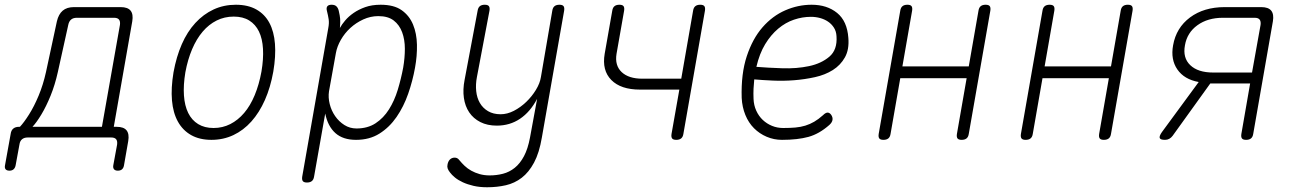

<svg xmlns="http://www.w3.org/2000/svg" viewBox="-74 -580 5494 810"><path d="M-34 140Q-45 140 -50 134.5Q-55 129 -53 118L-29 -15Q-27 -30 -18 -37.5Q-9 -45 6 -45H10Q27 -63 48.5 -97Q70 -131 89 -176.5Q108 -222 120 -276L166 -490Q173 -520 190.5 -535Q208 -550 238 -550H435Q465 -550 477 -535Q489 -520 484 -490L406 -45H418Q448 -45 460 -30Q472 -15 467 15L449 118Q447 129 440.5 134.5Q434 140 423 140Q412 140 407 134Q402 128 404 117L420 30Q422 15 416 7.5Q410 0 395 0H43Q28 0 19 7.5Q10 15 8 30L-8 117Q-10 128 -16.5 134Q-23 140 -34 140ZM432 -475Q434 -490 428 -497.5Q422 -505 407 -505H250Q235 -505 226 -497.5Q217 -490 214 -475L170 -276Q158 -222 139.5 -176.5Q121 -131 100.5 -97Q80 -63 63 -45H356Z M818 10Q768 10 732.5 -10Q697 -30 676.5 -67Q656 -104 651.5 -156.5Q647 -209 658 -275Q670 -341 693 -393.5Q716 -446 750 -483Q784 -520 827 -540Q870 -560 921 -560Q972 -560 1007.5 -540Q1043 -520 1062.5 -483.5Q1082 -447 1086 -395Q1090 -343 1079 -278Q1067 -211 1043.5 -158Q1020 -105 986.5 -67.5Q953 -30 910.5 -10Q868 10 818 10ZM827 -40Q865 -40 897.5 -56.5Q930 -73 956 -103.5Q982 -134 1000.5 -178.5Q1019 -223 1029 -278Q1038 -331 1035.5 -374Q1033 -417 1018.5 -447Q1004 -477 977.5 -493.5Q951 -510 912 -510Q873 -510 840 -493.5Q807 -477 781 -446.5Q755 -416 736.5 -372.5Q718 -329 708 -275Q699 -221 702 -177.5Q705 -134 720 -103.5Q735 -73 762 -56.5Q789 -40 827 -40Z M1360 -462Q1368 -477 1382.5 -494Q1397 -511 1418 -525.5Q1439 -540 1467 -550Q1495 -560 1532 -560Q1588 -560 1620.5 -537Q1653 -514 1668.5 -476.5Q1684 -439 1685 -391.5Q1686 -344 1677 -295Q1667 -239 1648 -184.5Q1629 -130 1599 -86.5Q1569 -43 1527 -16.5Q1485 10 1428 10Q1373 10 1341 -18.5Q1309 -47 1298 -101L1251 165Q1249 178 1241.5 184Q1234 190 1221 190Q1208 190 1203.5 184Q1199 178 1201 165L1311 -462Q1315 -483 1312.5 -499Q1310 -515 1305 -535Q1302 -547 1307 -553.5Q1312 -560 1325 -560Q1338 -560 1345 -553.5Q1352 -547 1355 -535Q1360 -514 1361 -500.5Q1362 -487 1360 -462ZM1522 -512Q1489 -512 1458.5 -498Q1428 -484 1404 -462Q1380 -440 1364 -412Q1348 -384 1343 -356L1314 -195Q1310 -169 1317 -141Q1324 -113 1340 -90Q1356 -67 1379 -52.5Q1402 -38 1430 -38Q1477 -38 1510.5 -60Q1544 -82 1567 -118.5Q1590 -155 1604 -201Q1618 -247 1627 -295Q1634 -336 1634 -374.5Q1634 -413 1622.5 -444Q1611 -475 1587 -493.5Q1563 -512 1522 -512Z M2162 0 2192 -163Q2163 -108 2120 -79Q2077 -50 2022 -50Q1982 -50 1952.5 -65Q1923 -80 1905.5 -106Q1888 -132 1883 -167Q1878 -202 1886 -243L1941 -535Q1943 -548 1950.5 -554Q1958 -560 1971 -560Q1984 -560 1988.5 -554Q1993 -548 1991 -535L1938 -255Q1932 -224 1935 -195.5Q1938 -167 1950.5 -145.5Q1963 -124 1985 -111Q2007 -98 2038 -98Q2066 -98 2094 -112.5Q2122 -127 2146 -150Q2170 -173 2187 -201Q2204 -229 2208 -255L2256 -535Q2258 -548 2265.5 -554Q2273 -560 2286 -560Q2299 -560 2303.5 -554Q2308 -548 2306 -535L2212 0Q2201 65 2179 106Q2157 147 2127 170Q2097 193 2060 201.5Q2023 210 1981 210Q1949 210 1923.5 204Q1898 198 1878.5 189Q1859 180 1845.5 169Q1832 158 1824 147Q1817 138 1814.5 130.5Q1812 123 1814 114Q1815 108 1817.5 102.5Q1820 97 1824 93Q1828 89 1833 87Q1838 85 1844 85Q1849 85 1854 87Q1859 89 1865 97Q1874 108 1886 119.5Q1898 131 1914 140Q1930 149 1949.5 154.5Q1969 160 1992 160Q2021 160 2048 153Q2075 146 2097.5 128Q2120 110 2136.5 79Q2153 48 2162 0Z M2779 10Q2766 10 2761.5 4Q2757 -2 2759 -15L2792 -202H2626Q2545 -202 2505 -242.5Q2465 -283 2477 -353L2509 -535Q2511 -548 2518.5 -554Q2526 -560 2539 -560Q2552 -560 2556.5 -554Q2561 -548 2559 -535L2527 -353Q2519 -304 2548.5 -276Q2578 -248 2636 -248H2800L2850 -535Q2852 -548 2859.5 -554Q2867 -560 2880 -560Q2893 -560 2897.5 -554Q2902 -548 2900 -535L2809 -15Q2807 -2 2799.5 4Q2792 10 2779 10Z M3433 -95Q3440 -84 3438 -73.5Q3436 -63 3425 -53Q3382 -15 3336.5 -2.5Q3291 10 3225 10Q3191 10 3160.5 -3Q3130 -16 3107 -39Q3084 -62 3070.5 -95Q3057 -128 3055 -167Q3052 -269 3076.5 -343Q3101 -417 3143 -465Q3185 -513 3239 -536.5Q3293 -560 3350 -560Q3415 -560 3457.5 -525.5Q3500 -491 3505 -420Q3509 -371 3490.5 -338Q3472 -305 3439.5 -284.5Q3407 -264 3364 -254.5Q3321 -245 3276 -241.5Q3231 -238 3187 -240Q3143 -242 3108 -245Q3106 -226 3105 -206Q3104 -186 3105 -163Q3106 -136 3116.5 -113Q3127 -90 3144 -74Q3161 -58 3183 -49Q3205 -40 3230 -40Q3259 -40 3281.5 -42Q3304 -44 3323.5 -50Q3343 -56 3361 -66.5Q3379 -77 3398 -94Q3409 -105 3417.5 -105Q3426 -105 3433 -95ZM3117 -298Q3166 -294 3226.5 -292Q3287 -290 3339 -301Q3391 -312 3425 -341Q3459 -370 3455 -427Q3454 -448 3444 -463.5Q3434 -479 3419 -489Q3404 -499 3385.5 -504Q3367 -509 3347 -509Q3311 -509 3275.5 -497Q3240 -485 3209 -459Q3178 -433 3154 -393.5Q3130 -354 3117 -298Z M3653 10Q3640 10 3635.5 4Q3631 -2 3633 -15L3724 -535Q3726 -548 3733.5 -554Q3741 -560 3754 -560Q3767 -560 3771.5 -554Q3776 -548 3774 -535L3733 -300H4013L4054 -535Q4056 -548 4063.5 -554Q4071 -560 4084 -560Q4097 -560 4101.5 -554Q4106 -548 4104 -535L4013 -15Q4011 -2 4003.5 4Q3996 10 3983 10Q3970 10 3965.5 4Q3961 -2 3963 -15L4004 -250H3724L3683 -15Q3681 -2 3673.5 4Q3666 10 3653 10Z M4253 10Q4240 10 4235.5 4Q4231 -2 4233 -15L4324 -535Q4326 -548 4333.5 -554Q4341 -560 4354 -560Q4367 -560 4371.5 -554Q4376 -548 4374 -535L4333 -300H4613L4654 -535Q4656 -548 4663.5 -554Q4671 -560 4684 -560Q4697 -560 4701.5 -554Q4706 -548 4704 -535L4613 -15Q4611 -2 4603.5 4Q4596 10 4583 10Q4570 10 4565.5 4Q4561 -2 4563 -15L4604 -250H4324L4283 -15Q4281 -2 4273.5 4Q4266 10 4253 10Z M4841 10Q4821 10 4818.5 2Q4816 -6 4828 -23L4983 -234Q4922 -245 4893 -287Q4864 -329 4875 -389Q4888 -463 4946.5 -506.5Q5005 -550 5093 -550H5247Q5277 -550 5289 -535Q5301 -520 5296 -490L5213 -15Q5211 -2 5203.5 4Q5196 10 5183 10Q5170 10 5165.5 4Q5161 -2 5163 -15L5200 -228H5032L4873 -7Q4867 1 4859 5.5Q4851 10 4841 10ZM5244 -475Q5246 -490 5240 -497.5Q5234 -505 5219 -505H5085Q5021 -505 4977.5 -473.5Q4934 -442 4925 -389Q4915 -336 4947.5 -305Q4980 -274 5044 -274H5208Z"/></svg>

Font: Maple Mono NL Thin
Style: Italic
Weight: 250
Italic angle: -10°
Monospace: yes
Designer: subframe7536
Version: Version 7.000